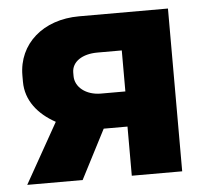

<svg xmlns="http://www.w3.org/2000/svg" viewBox="-43 -566 661 611"><g transform="rotate(-5 287.5 -260.0)"><path d="M20 0H197L278 -157H354V0H515V-520H231C116 -520 35 -449 35 -348V-328C35 -268 73 -222 128 -192ZM279 -269C231 -269 197 -297 197 -332V-343C197 -378 231 -400 279 -400H357V-269Z"/></g></svg>

Font: Fixel Display ExtraBold
Style: Regular
Weight: 800
Designer: AlfaBravo + MacPaw
Foundry: Kyrylo Tkachov, Marchela Mozhyna, Serhii Makarenko, Maria Weinstein, Zakhar Kryvoshyya
Version: Version 1.211